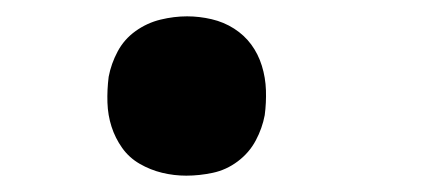

<svg xmlns="http://www.w3.org/2000/svg" viewBox="-20 -207 540 235"><path d="M208 8Q193 8 178.5 4.5Q164 1 151 -6.5Q138 -14 129.5 -26Q121 -38 116.5 -52Q112 -66 111.5 -81.5Q111 -97 113 -113Q116 -129 124 -144Q132 -159 146 -169Q160 -179 176.5 -183Q193 -187 209 -187Q224 -187 239 -183.5Q254 -180 266.5 -172Q279 -164 287.5 -152.5Q296 -141 300.5 -126.5Q305 -112 305.5 -96.5Q306 -81 304 -66Q301 -50 293 -35Q285 -20 271 -9.5Q257 1 240.5 4.5Q224 8 208 8Z"/></svg>

Font: Iosevka Aile Oblique
Style: Bold
Weight: 700
Italic angle: -9°
Designer: Belleve Invis
Foundry: Belleve Invis
Version: Version 31.1.0; ttfautohint (v1.8.4)